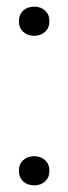

<svg xmlns="http://www.w3.org/2000/svg" viewBox="-20 -552 206 579"><path d="M83 7Q63 7 50 -5Q37 -17 37 -37Q37 -57 50 -69Q63 -81 83 -81Q103 -81 116 -69Q129 -57 129 -37Q129 -17 116 -5Q103 7 83 7ZM83 -444Q63 -444 50 -456Q37 -468 37 -488Q37 -508 50 -520Q63 -532 83 -532Q103 -532 116 -520Q129 -508 129 -488Q129 -468 116 -456Q103 -444 83 -444Z"/></svg>

Font: Mona Sans SemiCondensed
Style: Regular
Weight: 400
Width: 4
Designer: Deni Anggara
Foundry: GitHub
Version: Version 2.000